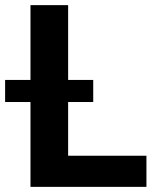

<svg xmlns="http://www.w3.org/2000/svg" viewBox="-59 -727 625 747"><path d="M59.6 -330.1H-39.1V-416H59.6V-707H206.1V-416H303.7V-330.1H206.1V-121.1H510.7V0H59.6Z"/></svg>

Font: Pretendard
Style: Bold
Weight: 700
Designer: Base glyphs from Inter by Rasmus Andersson; Hangeul glyphs from Noto Sans CJK(Source Han Sans) by Jang Soo-young and Kan
Foundry: Kil Hyung-jin
Version: Version 1.309